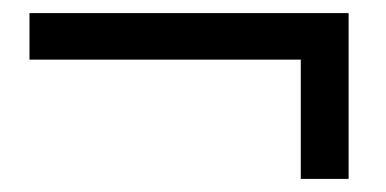

<svg xmlns="http://www.w3.org/2000/svg" viewBox="-20 -433 589 293"><path d="M512 -160H439V-342H25V-413H512Z"/></svg>

Font: Hind Regular
Style: Regular
Weight: 400
Designer: Manushi Parikh, Satya Rajpurohit
Foundry: Indian Type Foundry
Version: Version 1.201;PS 1.0;hotconv 1.0.78;makeotf.lib2.5.61930; tt